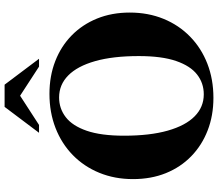

<svg xmlns="http://www.w3.org/2000/svg" viewBox="-78 -880 971 856"><g transform="rotate(-90 408.0 -452.5)"><path d="M417 -718Q496.5 -718 562.8 -692.2Q629 -666.5 677.5 -619Q726 -571.5 752.8 -505.8Q779.5 -440 779.5 -360Q779.5 -278 751.5 -209.5Q723.5 -141 672.2 -91Q621 -41 551.5 -14Q482 13 399.5 13Q320 13 253.8 -12.8Q187.5 -38.5 138.8 -86Q90 -133.5 63.5 -199.2Q37 -265 37 -345.5Q37 -427 65 -495.5Q93 -564 144.2 -614Q195.5 -664 265 -691Q334.5 -718 417 -718ZM415 -30Q465 -30 503.2 -59.8Q541.5 -89.5 563.5 -153.2Q585.5 -217 585.5 -319.5Q585.5 -435 563 -514.2Q540.5 -593.5 499.2 -634.2Q458 -675 401 -675Q351.5 -675 313 -645.2Q274.5 -615.5 252.5 -551.8Q230.5 -488 230.5 -385.5Q230.5 -270.5 253 -191Q275.5 -111.5 316.8 -70.8Q358 -30 415 -30ZM385.5 -864H432L278.5 -764.5H243.5L359 -918H458L573.5 -764.5H538.5Z"/></g></svg>

Font: Newsreader 60pt
Style: Bold
Weight: 700
Designer: Hugues Gentile
Foundry: Production Type
Version: Version 1.003